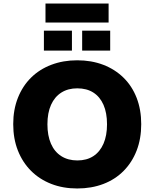

<svg xmlns="http://www.w3.org/2000/svg" viewBox="-20 -1058 877 1089"><path d="M418 11Q337 11 270.5 -15Q204 -41 156 -89Q108 -137 81.5 -204Q55 -271 55 -354Q55 -436 81.5 -503Q108 -570 156 -617.5Q204 -665 271 -690.5Q338 -716 418 -716Q499 -716 565.5 -690.5Q632 -665 680.5 -617.5Q729 -570 755 -503Q781 -436 781 -354Q781 -271 755 -204Q729 -137 681 -88.5Q633 -40 566 -14.5Q499 11 418 11ZM419 -148Q472 -148 509.5 -172.5Q547 -197 567 -243Q587 -289 587 -353Q587 -418 567 -463.5Q547 -509 509.5 -533Q472 -557 418 -557Q366 -557 328 -533Q290 -509 269.5 -463.5Q249 -418 249 -353Q249 -289 269 -243Q289 -197 327.5 -172.5Q366 -148 419 -148ZM238 -930V-1038H596V-930ZM229 -771V-884H388V-771ZM446 -771V-884H605V-771Z"/></svg>

Font: Nunito Sans 9pt Black
Style: Regular
Weight: 900
Version: Version 3.101;gftools[0.9.27]